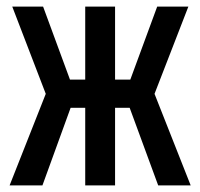

<svg xmlns="http://www.w3.org/2000/svg" viewBox="-20 -559 603 579"><path d="M9 0H108L193 -234H237V0H327V-234H371L457 0H555L446 -276L548 -539H454L373 -319H327V-539H237V-319H191L110 -539H17L118 -276Z"/></svg>

Font: Noto Sans Mono SemiCondensed Medium
Style: Regular
Weight: 500
Width: 4
Designer: Monotype Design Team
Foundry: Monotype Imaging Inc.
Version: Version 2.014